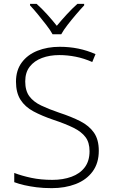

<svg xmlns="http://www.w3.org/2000/svg" viewBox="-20 -967 585 997"><path d="M493 -184Q493 -120 461 -76.5Q429 -33 373.5 -11.5Q318 10 249 10Q205 10 170 5.5Q135 1 106.5 -5.5Q78 -12 54 -21V-69Q93 -54 142.5 -43.5Q192 -33 252 -33Q307 -33 351 -49Q395 -65 420 -98Q445 -131 445 -182Q445 -227 424 -255Q403 -283 361.5 -303.5Q320 -324 257 -345Q198 -365 154 -388.5Q110 -412 86.5 -449Q63 -486 63 -543Q63 -602 93 -642.5Q123 -683 174.5 -703.5Q226 -724 290 -724Q341 -724 387 -714.5Q433 -705 476 -686L459 -645Q416 -664 373 -672.5Q330 -681 288 -681Q238 -681 198 -666Q158 -651 134.5 -621Q111 -591 111 -544Q111 -496 132.5 -467Q154 -438 194 -419Q234 -400 287 -382Q351 -361 397 -337.5Q443 -314 468 -278Q493 -242 493 -184ZM253 -789Q241 -811 220 -838Q199 -865 177 -892Q155 -919 136 -939V-947H170Q197 -923 225 -892Q253 -861 275 -833Q298 -861 326.5 -892Q355 -923 382 -947H417V-939Q398 -919 375 -892Q352 -865 331 -838Q310 -811 298 -789Z"/></svg>

Font: Noto Sans Syriac Eastern ExtraLight
Style: Regular
Weight: 250
Designer: Patrick Giasson and the Monotype Design Team
Foundry: Monotype Imaging Inc.
Version: Version 3.001